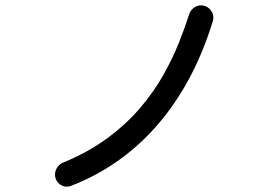

<svg xmlns="http://www.w3.org/2000/svg" viewBox="-20 -714 1040 719"><path d="M246 -18Q239 -15 230 -15Q213 -15 199.5 -28Q186 -41 186 -60Q186 -74 194 -86.5Q202 -99 216 -105Q311 -144 382.5 -197Q454 -250 505 -310Q556 -370 591 -432Q626 -494 649.5 -553Q673 -612 689 -662Q694 -676 706 -685Q718 -694 732 -694Q752 -694 765.5 -680Q779 -666 779 -648Q779 -643 777 -635Q707 -406 572 -249Q437 -92 246 -18Z"/></svg>

Font: Kiwi Maru Medium
Style: Regular
Weight: 500
Designer: Hiroki-Chan
Version: Version 1.100